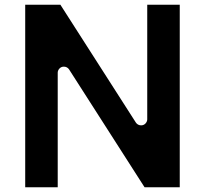

<svg xmlns="http://www.w3.org/2000/svg" viewBox="-20 -820 872 815"><path d="M225 -512C225 -522.7 234.9 -537 250 -537H252C260.1 -537 268.4 -532.7 273.1 -525.5L593.7 -25H743V-800H605V-313C605 -302.3 595.1 -288 580 -288H578C569.9 -288 561.6 -292.3 556.9 -299.5L236.3 -800H87V-25H225Z"/></svg>

Font: Hussar Ekologiczny
Style: Regular
Weight: 400
Foundry: Cannot Into Space Fonts
Version: Version 0.97